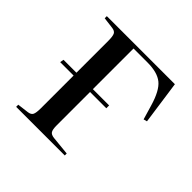

<svg xmlns="http://www.w3.org/2000/svg" viewBox="-137 -640 768 768"><g transform="rotate(45 246.5 -256.5)"><path d="M52 0V-12L100 -18Q116 -20 121 -30Q126 -40 126 -66V-251H50L53 -267H126V-447Q126 -473 121 -483Q116 -493 100 -495L52 -501V-513H437L463 -329L448 -325L430 -386Q411 -451 382.5 -474Q354 -497 298 -497H219V-267H311V-251H219V-62Q219 -39 224.5 -30Q230 -21 247 -19L327 -11V0Z"/></g></svg>

Font: Display Regular
Style: Regular
Weight: 400
Designer: Latin by Veronika Burian and Jose Scaglione. Greek by Irene Vlachou. Cyrillic by Vera Evstafieva.
Foundry: TypeTogether
Version: Version 3.002